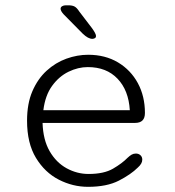

<svg xmlns="http://www.w3.org/2000/svg" viewBox="-20 -694 659 724"><path d="M312 10.5Q254.5 10.5 201.8 -16.5Q149 -43.5 115.5 -98.8Q82 -154 82 -239Q82 -303.5 102.2 -350.2Q122.5 -397 156 -427.5Q189.5 -458 230.5 -472.8Q271.5 -487.5 312.5 -487.5Q376.5 -487.5 424.8 -458.8Q473 -430 499.8 -380.5Q526.5 -331 526.5 -268Q526.5 -249 517.2 -239.8Q508 -230.5 489 -230.5H140.5Q142.5 -166.5 167.2 -123.8Q192 -81 231.2 -59.5Q270.5 -38 314 -38Q372 -38 406.2 -58Q440.5 -78 461 -99Q469 -106.5 476.2 -110.8Q483.5 -115 492.5 -115Q502.5 -115 509.5 -108.8Q516.5 -102.5 516.5 -92Q516.5 -84 512.2 -76.8Q508 -69.5 499.5 -62Q474 -36.5 428.5 -13Q383 10.5 312 10.5ZM143.5 -278.5H469.5Q465 -353.5 423.2 -397.2Q381.5 -441 311 -441Q274.5 -441 238.5 -423.5Q202.5 -406 176.5 -370.2Q150.5 -334.5 143.5 -278.5ZM328.5 -547.5Q320.5 -547.5 311.5 -552.2Q302.5 -557 291.5 -567.5L220 -640Q208.5 -652.5 208.5 -661Q208.5 -667 214.2 -670.5Q220 -674 228 -674H237.5Q253 -674 261.5 -669.2Q270 -664.5 279 -650.5L327.5 -587Q342 -566.5 342 -558.5Q342 -552 337.2 -549.8Q332.5 -547.5 328.5 -547.5Z"/></svg>

Font: Sono Monospace Light
Style: Regular
Weight: 300
Version: Version 2.112